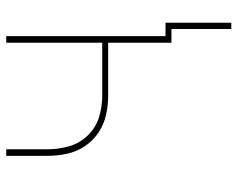

<svg xmlns="http://www.w3.org/2000/svg" viewBox="-93 -477 762 616"><g transform="rotate(-90 288.0 -169.0)"><path d="M503 192H523V-19H480V-530H459V-222H288Q253 -222 219.5 -232.5Q186 -243 161 -269Q136 -295 126.5 -329Q117 -363 117 -398V-530H96V-398Q96 -367 102.5 -336Q109 -305 126.5 -278.5Q144 -252 170 -234.5Q196 -217 226.5 -210Q257 -203 288 -203H459V0H503Z"/></g></svg>

Font: Iosevka Sparkle Thin
Style: Regular
Weight: 100
Designer: Belleve Invis
Foundry: Belleve Invis
Version: Version 4.5.0; ttfautohint (v1.8.3)